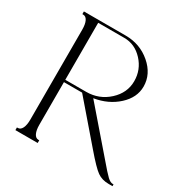

<svg xmlns="http://www.w3.org/2000/svg" viewBox="-150 -774 879 903"><g transform="rotate(30 289.5 -322.5)"><path d="M51.8 -629.9V-644.5H87.9H112.3H136.7H278.3Q356.9 -644.5 414.3 -595.2Q471.7 -545.9 471.7 -478.5Q471.7 -418.9 420.7 -372.1Q369.6 -325.2 293.9 -313L483.4 -93.8Q529.3 -39.6 545.4 -24.7Q561.5 -9.8 574.2 -9.8H579.1V0H558.6Q522 0 496.3 -18.1Q470.7 -36.1 413.1 -103.5L235.4 -309.6H136.7V-78.1Q136.7 -48.3 145 -31.5Q153.3 -14.6 168 -14.6H172.9V0H136.7H112.3H87.9H51.8V-14.6H56.6Q71.3 -14.6 79.6 -31.5Q87.9 -48.3 87.9 -78.1V-566.4Q87.9 -596.2 79.6 -613Q71.3 -629.9 56.6 -629.9ZM250 -322.3Q319.8 -322.3 370.4 -368.7Q420.9 -415 420.9 -478.5Q420.9 -540.5 378.7 -586.2Q336.4 -631.8 278.3 -631.8H136.7V-322.3H224.6Z"/></g></svg>

Font: Elaris
Style: Regular
Weight: 500
Version: Version 1.0